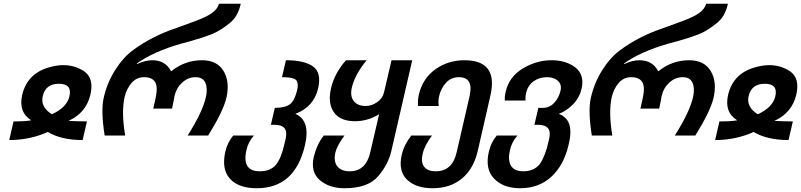

<svg xmlns="http://www.w3.org/2000/svg" viewBox="-20 -740 4256 1020"><path d="M344 -98Q350 -98 363.5 -97Q377 -96 388 -96Q394 -96 412 -95.5Q430 -95 442 -95L419 4Q305 4 234 -39Q139 4 29 4L52 -95Q119 -95 146 -101Q77 -144 98 -236Q126 -356 255 -386Q289 -394 316 -394Q377 -394 426 -362Q481 -325 460 -236Q437 -140 344 -98ZM349 -229Q364 -295 293 -295Q222 -295 207 -229Q194 -171 256 -133Q336 -170 349 -229Z M1074 -225Q1084 -270 1071 -300Q1058 -330 1019 -330Q979 -330 948 -301.5Q917 -273 907 -230Q907 -225 894 -163H794L804 -206Q821 -277 804 -304Q788 -330 745 -330Q706 -330 679.5 -300Q653 -270 642 -225Q624 -144 645 -20H536Q515 -152 531 -221Q549 -300 591.5 -367.5Q634 -435 687 -474Q787 -548 919 -592Q943 -600 1023 -630Q1078 -651 1105 -670Q1137 -693 1143 -720H1259Q1244 -652 1201 -618Q1148 -575 1104 -558Q1058 -540 994 -522L942 -508Q793 -465 706 -402L709 -400Q752 -420 789 -420Q859 -420 889 -361Q962 -420 1053 -420Q1133 -420 1167.5 -363Q1202 -306 1183 -221Q1166 -149 1086 -20H977Q1057 -147 1074 -225Z M1344 260Q1247 260 1201.5 209.5Q1156 159 1177 66Q1188 17 1219 -20H1329Q1298 15 1289 58Q1264 170 1360 170Q1424 170 1453 126Q1475 93 1489 33L1498 -5Q1514 -77 1438 -77H1419L1440 -167Q1495 -167 1520 -186Q1545 -205 1558 -259Q1570 -309 1544 -321Q1524 -330 1478 -330L1499 -420Q1597 -420 1643 -387Q1689 -354 1670 -270Q1647 -172 1549 -135Q1631 -100 1600 32Q1547 260 1344 260Z M1923 -177Q1955 -177 1984 -197.5Q2013 -218 2020 -249L2060 -420H2170L2059 62Q2043 132 1990 195Q1936 260 1810 260Q1728 260 1678 216Q1629 173 1647 93Q1663 27 1700 -20H1810Q1771 33 1762 69Q1751 116 1771.5 143Q1792 170 1838 170Q1924 170 1947 69L1994 -133Q1933 -96 1866 -96Q1787 -96 1753.5 -144Q1720 -192 1739 -273Q1757 -350 1818 -420H1928Q1865 -344 1849 -274Q1839 -230 1859 -203.5Q1879 -177 1923 -177Z M2417 -330Q2377 -330 2349.5 -300.5Q2322 -271 2312 -226Q2307 -201 2311 -177H2201Q2198 -205 2205 -237Q2225 -323 2293 -372Q2361 -420 2447 -420Q2629 -420 2585 -231L2518 62Q2496 157 2434 208.5Q2372 260 2278 260Q2189 260 2142 214Q2095 168 2114 83Q2127 28 2165 -20H2275Q2235 33 2225 79Q2215 122 2233.5 146Q2252 170 2295 170Q2383 170 2406 69L2475 -231Q2497 -330 2417 -330Z M2689 58Q2677 110 2694.5 140Q2712 170 2760 170Q2814 170 2845 135Q2863 115 2885 48Q2889 35 2898 -5Q2914 -77 2838 -77H2819L2840 -167H2865Q2899 -167 2924 -193.5Q2949 -220 2958 -259Q2965 -291 2944 -310.5Q2923 -330 2887 -330Q2845 -330 2815 -308.5Q2785 -287 2775 -247Q2770 -226 2772 -206H2662Q2660 -228 2667 -255Q2685 -332 2757 -376Q2830 -420 2910 -420Q2986 -420 3036 -382Q3086 -343 3070 -270Q3059 -222 3026 -187.5Q2993 -153 2949 -135Q2994 -117 3005.5 -75.5Q3017 -34 3000 32Q2975 138 2909 199Q2843 260 2743 260Q2653 260 2604 208Q2556 157 2577 66Q2588 17 2619 -20H2729Q2698 15 2689 58Z M3662 -225Q3672 -270 3659 -300Q3646 -330 3607 -330Q3567 -330 3536 -301.5Q3505 -273 3495 -230Q3495 -225 3482 -163H3382L3392 -206Q3409 -277 3392 -304Q3376 -330 3333 -330Q3294 -330 3267.5 -300Q3241 -270 3230 -225Q3212 -144 3233 -20H3124Q3103 -152 3119 -221Q3137 -300 3179.5 -367.5Q3222 -435 3275 -474Q3375 -548 3507 -592Q3531 -600 3611 -630Q3666 -651 3693 -670Q3725 -693 3731 -720H3847Q3832 -652 3789 -618Q3736 -575 3692 -558Q3646 -540 3582 -522L3530 -508Q3381 -465 3294 -402L3297 -400Q3340 -420 3377 -420Q3447 -420 3477 -361Q3550 -420 3641 -420Q3721 -420 3755.5 -363Q3790 -306 3771 -221Q3754 -149 3674 -20H3565Q3645 -147 3662 -225Z M4094 -98Q4100 -98 4113.5 -97Q4127 -96 4138 -96Q4144 -96 4162 -95.5Q4180 -95 4192 -95L4169 4Q4055 4 3984 -39Q3889 4 3779 4L3802 -95Q3869 -95 3896 -101Q3827 -144 3848 -236Q3876 -356 4005 -386Q4039 -394 4066 -394Q4127 -394 4176 -362Q4231 -325 4210 -236Q4187 -140 4094 -98ZM4099 -229Q4114 -295 4043 -295Q3972 -295 3957 -229Q3944 -171 4006 -133Q4086 -170 4099 -229Z"/></svg>

Font: Miedinger
Style: Bold-Italic
Weight: 700
Italic angle: -13°
Version: Version 001.000